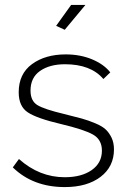

<svg xmlns="http://www.w3.org/2000/svg" viewBox="-20 -750 521 780"><path d="M327 -730 243 -629 208 -645 269 -730ZM243 10Q114 10 32 -70L57 -104Q140 -30 243 -30Q311 -30 352.5 -59Q394 -88 394 -138Q394 -183 357.5 -203.5Q321 -224 228 -246Q130 -269 93 -293.5Q56 -318 56 -375Q56 -450 110 -489.5Q164 -529 247 -529Q306 -529 354 -509Q402 -489 428 -456L400 -429Q349 -489 244 -489Q182 -489 143 -462Q104 -435 104 -382Q104 -340 132 -323Q160 -306 240 -287Q285 -276 312 -268.5Q339 -261 367.5 -249Q396 -237 410 -223.5Q424 -210 433.5 -190Q443 -170 443 -143Q443 -73 388.5 -31.5Q334 10 243 10Z"/></svg>

Font: Raleway
Style: Light
Weight: 300
Designer: Matt McInerney, Pablo Impallari, Rodrigo Fuenzalida
Foundry: Matt McInerney, Pablo Impallari, Rodrigo Fuenzalida
Version: Version 3.000